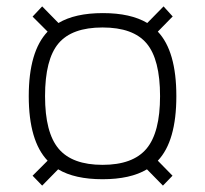

<svg xmlns="http://www.w3.org/2000/svg" viewBox="-20 -551 642 601"><path d="M521 -499H520L474 -452Q532 -391 532 -250Q532 -109 474 -48L520 -1L490 30L440 -21Q388 10 301 10Q214 10 162 -21L112 30L82 -1L129 -48Q70 -110 70 -250Q70 -390 129 -452L82 -499L112 -531L163 -479Q215 -510 302 -510Q389 -510 441 -479L492 -531ZM121 -250Q121 -136 163.5 -85.5Q206 -35 301 -35Q396 -35 438.5 -85.5Q481 -136 481 -250Q481 -365 439 -415Q397 -465 301 -465Q205 -465 163 -415Q121 -365 121 -250Z"/></svg>

Font: Fivo Sans Light
Style: Regular
Weight: 300
Designer: Alexander Slobzheninov
Foundry: Alexander Slobzheninov
Version: 1.0